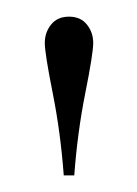

<svg xmlns="http://www.w3.org/2000/svg" viewBox="-20 -660 167 234"><path d="M70.5 -446.2H57.7Q53.8 -498.7 44.2 -546.8Q34.6 -594.9 34.6 -607.7Q34.6 -620.5 42.3 -630.1Q50 -639.7 64.1 -639.7Q78.2 -639.7 85.9 -630.1Q93.6 -620.5 93.6 -607.7Q93.6 -594.9 84 -546.8Q74.4 -498.7 70.5 -446.2Z"/></svg>

Font: Suranna
Style: Regular
Weight: 400
Version: Version 1.0.5; ttfautohint (v1.2.42-39fb)